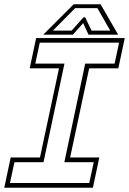

<svg xmlns="http://www.w3.org/2000/svg" viewBox="-37 -878 604 898"><path d="M-17 0 13 -141.5H150L239 -558.5H102L132 -700H546.5L516.5 -558.5H380L291 -141.5H427.5L397.5 0ZM9.5 -22H380.5L401.5 -119.5H264L361.5 -580.5H499L520 -678.5H149L128 -580.5H264.5L166.5 -119.5H30.5ZM307.5 -858H433.5L515.5 -716H377L352 -770L304 -716H165.5ZM314.5 -840 210.5 -735H298L353.5 -797H361.5L391 -735H478.5L418.5 -840Z"/></svg>

Font: Tourney ExtraLight
Style: Italic
Weight: 250
Italic angle: -12°
Version: Version 1.015